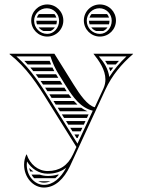

<svg xmlns="http://www.w3.org/2000/svg" viewBox="-20 -641 640 861"><path d="M154.4 -578C150.3 -573.4 147.2 -567.9 145.2 -562H232.9C231 -568 228 -573.4 224.1 -578ZM235 -548H143C143 -542.4 143.9 -537 145.7 -532H232.7C234.2 -537 235 -542.3 235 -548ZM226 -518H153.3C158.8 -510.8 166.4 -505.2 175.1 -502H206.7C214.3 -505.2 221 -510.7 226 -518ZM390.4 -578C386.3 -573.4 383.2 -567.9 381.2 -562H468.9C467 -568 464 -573.4 460.1 -578ZM471 -548H379C379 -542.4 379.9 -537 381.7 -532H468.7C470.2 -537 471 -542.3 471 -548ZM462 -518H389.3C394.8 -510.8 402.4 -505.2 411.1 -502H442.7C450.3 -505.2 457 -510.7 462 -518ZM369 -548C369 -578.9 394.5 -604 426 -604C456.4 -604 481 -578.9 481 -548C481 -515.4 457.3 -489 428 -489C395.4 -489 369 -515.4 369 -548ZM133 -548C133 -578.9 158.5 -604 190 -604C220.4 -604 245 -578.9 245 -548C245 -515.4 221.3 -489 192 -489C159.4 -489 133 -515.4 133 -548ZM356 -549C356 -509.3 388.3 -477 428 -477C468 -477 500 -509 500 -549C500 -589 468 -621 428 -621C388 -621 356 -589 356 -549ZM120 -549C120 -509.3 152.3 -477 192 -477C231.7 -477 264 -509.3 264 -549C264 -588.7 231.7 -621 192 -621C152.3 -621 120 -588.7 120 -549ZM228.1 158C233.8 153.4 239.2 148 244.3 142H238.2C224 146.2 209.6 148 194 148C181.4 148 169.3 145.8 158 142H121.2C124.5 148 128.5 153.4 132.9 158ZM205.5 172H151.8C159.7 175.9 168.3 178 177 178C186.8 178 196.4 175.9 205.5 172ZM115 128H129.9C123 123.4 116.7 118.1 111.1 112.3C112 117.8 113.3 123.1 115 128ZM451.5 -368C455.1 -362.7 458.4 -357.3 461.4 -352H499.2C503.9 -357.5 508.6 -362.8 513.3 -368ZM468.4 -338C470.7 -332.7 472.8 -327.4 474.5 -322H475.8C479.6 -327.4 483.7 -332.7 487.8 -338ZM328 -22C330.5 -27.3 333 -32.7 335.4 -38H313.6L323.6 -22ZM355.9 -82C358.3 -87.3 360.8 -92.7 363.3 -98H276.1L286.1 -82ZM349.4 -68H294.9L304.9 -52H341.9C344.4 -57.3 346.9 -62.7 349.4 -68ZM377.2 -128H257.4L267.4 -112H369.8C372.3 -117.3 374.8 -122.7 377.2 -128ZM219.9 -188 229.9 -172H327.2C321.8 -177 316.7 -182.4 311.7 -188ZM238.7 -158C242 -152.7 245.3 -147.3 248.7 -142H372.2C362.1 -146.3 352.8 -151.7 344.1 -158ZM211.3 -202H300.2C296.2 -207.2 292.3 -212.5 288.5 -218H201.3C204.6 -212.7 207.9 -207.4 211.3 -202ZM88.9 -368C94 -362.7 99 -357.4 103.9 -352H209.1C206.8 -357.3 204.7 -362.6 202.7 -368ZM116.1 -338C120.6 -332.7 125 -327.4 129.3 -322H223.5C220.7 -327.3 218 -332.6 215.4 -338ZM140.2 -308C144.2 -302.7 148.2 -297.4 152.1 -292H241.4L235.2 -302C233.9 -304 232.7 -306 231.5 -308ZM162 -278C165.7 -272.7 169.3 -267.4 172.9 -262H260.1L250.1 -278ZM182.2 -248C185.6 -242.7 189 -237.4 192.5 -232H279C275.6 -237.3 272.2 -242.6 268.8 -248ZM224 -400H23V-398C99 -338 146 -266 199 -180L322.7 18.1L307.5 51C284 101.8 246 126 194 126C150 126 114 95 100 52H98C92 66 88 80 88 98C88 154 128 200 177 200C228 200 267 160 293 106L453 -240C482.9 -303.6 524 -353 577 -399L576 -400H399C424.7 -368 452.7 -327.9 452.7 -284.7C452.7 -271.4 450.1 -257.9 443.9 -244.2L405 -160.1C372.5 -167.8 339 -215.4 310 -262ZM396 -144.6 327.4 3 209.2 -186.3C161.6 -263.5 117.8 -330.9 53.6 -388H206.3C216 -358.2 227.1 -333.8 243.7 -307.2L275.8 -255.7C308.3 -203.5 341.9 -157.7 396 -144.6ZM470.1 -295.8C465.3 -331.8 447.6 -359.6 423.4 -388H547C517.5 -360 491.8 -329.8 470.1 -295.8ZM276.9 111.2C251.9 157.9 217.8 188 177 188C136 188 100 148.8 100 98C100 92.7 100.5 86.9 101.1 83.1C120.9 115.8 154.4 138 194 138C225.7 138 254 129.3 276.9 111.2Z"/></svg>

Font: SortefaxS02
Style: Medium
Weight: 500
Designer: gluk
Foundry: gluk
Version: Version 0.261